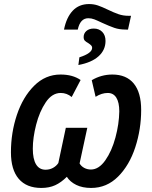

<svg xmlns="http://www.w3.org/2000/svg" viewBox="-20 -918 749 948"><path d="M420 -898Q443 -898 463.5 -891Q484 -884 513 -870Q542 -856 565 -848Q588 -840 615 -840H627L612 -772H601Q569 -772 544.5 -780.5Q520 -789 485 -805Q460 -817 445.5 -822.5Q431 -828 416 -828Q376 -828 364 -772H296Q308 -832 339 -865Q370 -898 420 -898ZM372 -635Q435 -655 435 -682Q435 -689 430 -694Q425 -699 416 -705Q405 -711 399 -717Q393 -723 393 -735Q393 -753 406.5 -765Q420 -777 443 -777Q469 -777 485 -760.5Q501 -744 501 -716Q501 -671 466.5 -640Q432 -609 367 -597ZM34 -166Q34 -263 63.5 -351Q93 -439 148.5 -494.5Q204 -550 279 -550Q339 -550 378 -523L334 -439Q310 -459 280 -459Q237 -459 206 -413Q175 -367 158.5 -302.5Q142 -238 142 -184Q142 -133 158 -106.5Q174 -80 205 -80Q225 -80 241.5 -89Q258 -98 268 -113L305 -287H411L373 -111Q381 -97 396 -89Q411 -81 429 -81Q468 -81 500 -126.5Q532 -172 550 -239Q568 -306 569 -368Q569 -412 554.5 -435.5Q540 -459 512 -459Q482 -459 452 -440L433 -522Q480 -550 535 -550Q604 -550 640.5 -505.5Q677 -461 677 -375Q677 -280 648 -191Q619 -102 563 -46Q507 10 430 10Q387 10 356.5 -5Q326 -20 310 -45Q282 -17 252.5 -3.5Q223 10 184 10Q111 10 72.5 -35Q34 -80 34 -166Z"/></svg>

Font: Noto Sans UI NarrowMedium
Style: Italic
Weight: 500
Width: 4
Italic angle: -12°
Designer: Monotype Design Team
Foundry: Monotype Imaging Inc.
Version: Version 1.001